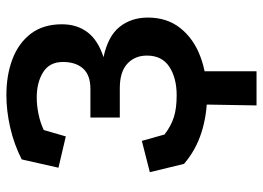

<svg xmlns="http://www.w3.org/2000/svg" viewBox="-131 -517 823 601"><g transform="rotate(-90 280.5 -216.5)"><path d="M251 175 254 0 358 -46V175ZM82 -560Q129 -584 181.5 -596Q234 -608 283 -608Q346 -608 396 -589Q446 -570 475.5 -531.5Q505 -493 505 -434Q505 -387 480 -354Q455 -321 402 -304Q468 -290 497 -253.5Q526 -217 526 -165Q526 -105 493 -63.5Q460 -22 404.5 -1Q349 20 280 20Q221 20 166 2.5Q111 -15 68 -52L42 -159L140 -184L160 -113Q186 -93 213.5 -84Q241 -75 283 -75Q337 -75 372 -98Q407 -121 407 -168Q407 -206 381.5 -229.5Q356 -253 305 -253H213V-345H303Q346 -345 366.5 -368Q387 -391 387 -431Q387 -473 355 -493Q323 -513 276 -513Q251 -513 224 -507.5Q197 -502 174 -491L154 -422L56 -445Z"/></g></svg>

Font: Podkova
Style: Bold
Weight: 700
Designer: Ilya Yudin
Foundry: Cyreal (www.cyreal.org)
Version: Version 2.102; ttfautohint (v1.8.1.43-b0c9)